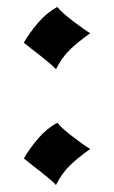

<svg xmlns="http://www.w3.org/2000/svg" viewBox="-20 -475 325 549"><path d="M48 -22Q65 -51 89.5 -79.5Q114 -108 144 -124Q150 -116 162.5 -105Q175 -94 189.5 -83Q204 -72 217.5 -62.5Q231 -53 238 -49Q204 -25 180.5 -2.5Q157 20 140 54Q134 47 121.5 36.5Q109 26 95 15Q81 4 68 -6Q55 -16 48 -22ZM48 -353Q65 -382 89.5 -410.5Q114 -439 144 -455Q150 -447 162.5 -436Q175 -425 189.5 -414Q204 -403 217.5 -393.5Q231 -384 238 -380Q204 -356 180.5 -333.5Q157 -311 140 -277Q134 -284 121.5 -294.5Q109 -305 95 -316Q81 -327 68 -337Q55 -347 48 -353Z"/></svg>

Font: New Rocker
Style: Regular
Weight: 400
Designer: Pablo Impallari, Brenda Gallo, Rodrigo Fuenzalida
Foundry: Pablo Impallari, Brenda Gallo, Rodrigo Fuenzalida
Version: Version 1.000; ttfautohint (v0.93) -l 8 -r 50 -G 200 -x 14 -